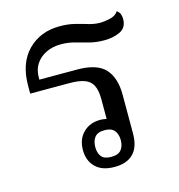

<svg xmlns="http://www.w3.org/2000/svg" viewBox="-89 -636 676 725"><g transform="rotate(-15 248.5 -273.5)"><path d="M272 10Q223 10 197.5 -15.5Q172 -41 172 -82Q172 -125 198 -150.5Q224 -176 264 -176Q276 -176 288.5 -173Q301 -170 308 -164L289 -156V-250Q289 -285 279 -304.5Q269 -324 247 -332Q225 -340 189 -340H35V-370Q35 -459 83.5 -508Q132 -557 208 -557Q240 -557 266 -550.5Q292 -544 315 -537Q338 -530 361 -530Q376 -530 398.5 -535Q421 -540 431 -556Q441 -549 444 -540Q447 -531 447 -522Q447 -488 420.5 -475Q394 -462 358 -462Q326 -462 299.5 -469Q273 -476 248 -483Q223 -490 195 -490Q162 -490 136.5 -477.5Q111 -465 96.5 -443Q82 -421 82 -390V-382H230Q307 -382 339 -347Q371 -312 371 -246V-94Q371 -42 345.5 -16Q320 10 272 10ZM269 -30Q297 -30 308.5 -44.5Q320 -59 320 -82Q320 -105 308.5 -119.5Q297 -134 270 -134Q243 -134 231.5 -119.5Q220 -105 220 -81Q220 -58 231 -44Q242 -30 269 -30Z"/></g></svg>

Font: Noto Serif Thai
Style: Regular
Weight: 400
Designer: Monotype Design Team
Foundry: Monotype Imaging Inc.
Version: Version 2.001